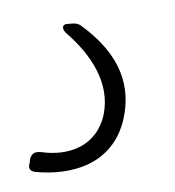

<svg xmlns="http://www.w3.org/2000/svg" viewBox="-68 -28 218 239"><g transform="rotate(-5 40.5 91.5)"><path d="M-32 180C11 188 65 180 83 124C95 86 88 45 41 4C38 1 34 0 29 0H23C17 0 16 6 22 12C50 41 70 78 59 116C47 155 11 164 -23 156C-30 155 -34 156 -37 163L-38 168C-41 175 -38 179 -32 180Z"/></g></svg>

Font: Barlow Thin
Style: Italic
Weight: 250
Italic angle: -7°
Designer: Jeremy Tribby
Foundry: Tribby Type
Version: Version 1.422;hotconv 1.0.109;makeotfexe 2.5.65596